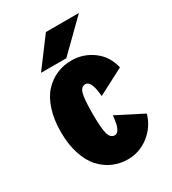

<svg xmlns="http://www.w3.org/2000/svg" viewBox="-171 -777 791 881"><g transform="rotate(-30 225.0 -337.0)"><path d="M98 -532.5 211 -683.5H386L232 -532.5ZM425 -128Q407.5 -66.5 357.8 -27.8Q308 11 246 11Q204.5 11 168.2 -4.8Q132 -20.5 103.2 -51.8Q74.5 -83 57.8 -134.2Q41 -185.5 41 -251Q41 -317.5 57.8 -368.8Q74.5 -420 103.2 -450.5Q132 -481 168.2 -496.5Q204.5 -512 246 -512Q309.5 -512 359.8 -474.5Q410 -437 424 -373L286 -301Q283.5 -328 279.5 -345.5Q275.5 -363 267.5 -374.5Q259.5 -386 248 -386Q225 -386 217 -356.5Q209 -327 209 -251Q209 -176 217.2 -145.5Q225.5 -115 248 -115Q259.5 -115 267.5 -126.2Q275.5 -137.5 279.5 -155Q283.5 -172.5 286 -199Z"/></g></svg>

Font: League Mono Condensed ExtraBold
Style: Regular
Weight: 800
Width: 1
Designer: Tyler Finck
Foundry: The League of Moveable Type / Tyler Finck
Version: Version 2.210